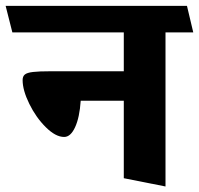

<svg xmlns="http://www.w3.org/2000/svg" viewBox="-45 -600 693 668"><path d="M178.2 -123.5Q148.4 -123.5 114.3 -157.5Q80.1 -191.4 56.9 -238.8Q33.7 -286.1 33.7 -321.3Q33.7 -334.5 41.5 -340.8Q49.3 -347.2 69.8 -349.6Q90.3 -352.1 132.8 -352.1H385.7V-487.3H-2L-25.4 -579.6H605.5L627.4 -487.3H530.8V48.8L385.7 20V-249.5H235.8Q231.9 -191.4 216.3 -157.5Q200.7 -123.5 178.2 -123.5Z"/></svg>

Font: Vesper Libre Heavy
Style: Regular
Weight: 900
Designer: Robert Keller & Kimya Gandhi
Foundry: Mota Italic
Version: Version 1.058